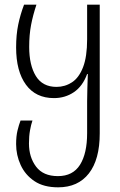

<svg xmlns="http://www.w3.org/2000/svg" viewBox="-20 -552 515 822"><path d="M229 250Q167 250 127.5 223.5Q88 197 68.5 154.5Q49 112 49 65Q49 31 55 6.5Q61 -18 68 -36H119Q113 -19 108.5 6Q104 31 104 62Q104 121 134.5 161.5Q165 202 228 202Q292 202 322.5 153.5Q353 105 353 18V-118Q353 -144 354 -173.5Q355 -203 356 -235H353Q334 -183 296.5 -157.5Q259 -132 211 -132Q133 -132 91 -189.5Q49 -247 49 -349Q49 -403 58 -446.5Q67 -490 83 -532H136Q121 -487 113 -445Q105 -403 105 -351Q105 -273 133.5 -226.5Q162 -180 222 -180Q258 -180 288 -199.5Q318 -219 335.5 -264Q353 -309 353 -384V-532H407V19Q407 131 360.5 190.5Q314 250 229 250Z"/></svg>

Font: Noto Sans Georgian Condensed Light
Style: Regular
Weight: 300
Width: 3
Designer: Monotype Design Team, Akaki Razmadze
Foundry: Google LLC
Version: Version 2.005; ttfautohint (v1.8.4.7-5d5b)